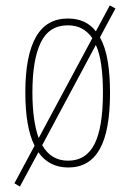

<svg xmlns="http://www.w3.org/2000/svg" viewBox="-20 -605 478 705"><path d="M384 -264Q384 -124 346 -57Q308 10 231 10Q160 10 121 -46L53 80L33 68L107 -70Q73 -137 73 -266Q73 -400 111.5 -468.5Q150 -537 229 -537Q296 -537 332 -490L383 -585L404 -574L347 -468Q367 -432 375.5 -380.5Q384 -329 384 -264ZM99 -266Q99 -162 122 -98L319 -465Q303 -488 281 -500Q259 -512 229 -512Q160 -512 129.5 -448.5Q99 -385 99 -266ZM358 -265Q358 -320 352 -364.5Q346 -409 332 -440L135 -72Q167 -15 230 -15Q296 -15 327 -76Q358 -137 358 -265Z"/></svg>

Font: Noto Sans Lao UI ExtCond Thin
Style: Regular
Weight: 100
Width: 2
Designer: Monotype Design Team
Foundry: Monotype Imaging Inc.
Version: Version 2.000; ttfautohint (v1.8.4.7-5d5b)